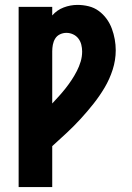

<svg xmlns="http://www.w3.org/2000/svg" viewBox="-20 -548 540 783"><path d="M56 215V-520H193V-485Q212 -507 239.5 -517.5Q267 -528 296 -528Q296 -528 296 -528Q296 -528 296 -528Q319 -528 341.5 -522.5Q364 -517 382.5 -503.5Q401 -490 414.5 -471.5Q428 -453 436 -431.5Q444 -410 448 -387.5Q452 -365 452 -343Q452 -303 439.5 -264Q427 -225 406.5 -190.5Q386 -156 361 -124.5Q336 -93 309 -63.5Q282 -34 252.5 -6.5Q223 21 193 48V215ZM193 -126Q207 -141 221 -156.5Q235 -172 248 -188.5Q261 -205 272.5 -222.5Q284 -240 293.5 -258.5Q303 -277 309 -297Q315 -317 315 -338Q315 -352 311.5 -366Q308 -380 299.5 -391Q291 -402 278 -408Q265 -414 251 -414Q237 -414 224.5 -408Q212 -402 205 -390.5Q198 -379 195.5 -365.5Q193 -352 193 -339Z"/></svg>

Font: Iosevka SS04 Heavy
Style: Regular
Weight: 900
Monospace: yes
Designer: Belleve Invis
Foundry: Belleve Invis
Version: Version 19.0.0; ttfautohint (v1.8.4)